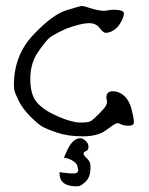

<svg xmlns="http://www.w3.org/2000/svg" viewBox="-20 -451 507 653"><path d="M182.6 139.2V134.3Q185.1 135.3 199.2 136.7Q210.4 138.2 219.7 138.7H233.9Q246.1 137.7 246.1 127.4Q246.1 125 243.4 114.3Q240.7 103.5 226.1 95Q211.4 86.4 197.3 85.4Q202.6 73.7 208.5 60.1Q227.5 19 253.9 19H254.4Q263.2 20 272 28.6Q280.8 37.1 280.8 47.4V48.8Q280.8 60.1 272.5 63Q264.2 65.9 264.2 71.5Q264.2 77.1 275.9 88.1Q287.6 99.1 287.6 111.3V127.4Q285.6 153.8 269.8 168.2Q253.9 182.6 244.1 182.6H233.9Q182.6 180.2 182.6 139.2ZM284.2 -372.1H280.3Q256.8 -372.1 205.1 -353.5Q163.1 -334 149.9 -323.7Q136.7 -313.5 109.9 -274.9Q83 -236.3 83 -182.1Q83 -127.9 106.4 -101.6Q129.9 -75.2 177.7 -54.7Q225.6 -34.2 252.4 -34.2Q279.3 -34.2 287.6 -38.6Q295.9 -43 315.9 -63Q335.9 -83 339.8 -90.8Q342.8 -96.7 343.8 -102.5Q343.8 -102.5 343.8 -107.4Q341.8 -115.2 341.8 -119.1Q341.8 -140.6 363.3 -140.6Q363.3 -140.6 364.3 -140.6Q384.8 -140.6 402.3 -125Q419.9 -109.4 427.7 -78.6Q435.5 -47.9 435.5 -35.6Q435.5 -23.4 418 -23.4Q402.3 -23.4 391.6 -28.3Q383.8 -32.2 377.9 -32.2Q377 -31.2 375 -31.2Q369.1 -29.3 340.8 -8.3Q312.5 12.7 261.7 12.7Q210.9 12.7 173.8 0Q136.7 -12.7 122.1 -21.5Q107.4 -30.3 81.5 -56.6Q55.7 -83 43 -109.4Q30.3 -135.7 28.8 -144Q27.3 -152.3 27.3 -161.1Q27.3 -262.7 92.8 -332Q158.2 -401.4 205.6 -416Q252.9 -430.7 258.8 -430.7Q264.6 -430.7 288.6 -422.9Q312.5 -415 334 -414.1L362.3 -418Q401.4 -418 401.4 -405.8Q401.4 -393.6 391.1 -375.5Q380.9 -357.4 367.2 -348.6Q353.5 -339.8 342.8 -339.8L341.8 -338.9Q331.1 -338.9 319.3 -355.5Q306.6 -372.1 284.2 -372.1Z"/></svg>

Font: Drukaatie burti
Style: Light
Weight: 300
Version: Version 0.14